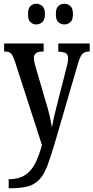

<svg xmlns="http://www.w3.org/2000/svg" viewBox="-20 -767 497 1021"><path d="M26 186Q79 186 112.5 164.5Q146 143 167 102Q188 61 203 4L59 -441Q48 -473 38 -483Q28 -493 5 -493H2V-536H212V-493H208Q181 -493 170.5 -483.5Q160 -474 160 -460Q160 -447 164 -431Q168 -415 174 -395L221 -234Q236 -187 244 -150.5Q252 -114 256 -89Q265 -141 282 -205L332 -401Q336 -415 339 -429.5Q342 -444 342 -458Q342 -477 330 -484Q318 -491 293 -492L290 -493V-536H457V-493H454Q431 -493 418 -480Q405 -467 392 -420L271 -5Q250 67 232 114Q214 161 190 187Q166 213 130 223.5Q94 234 37 234H26ZM323 -637Q304 -637 290.5 -649Q277 -661 277 -692Q277 -723 290.5 -735Q304 -747 323 -747Q340 -747 354 -735Q368 -723 368 -692Q368 -661 354 -649Q340 -637 323 -637ZM173 -637Q155 -637 142 -649Q129 -661 129 -692Q129 -723 142 -735Q155 -747 173 -747Q190 -747 204.5 -735Q219 -723 219 -692Q219 -661 204.5 -649Q190 -637 173 -637Z"/></svg>

Font: Noto Serif Lao ExtraCondensed Medium
Style: Regular
Weight: 500
Width: 2
Designer: Monotype Design Team
Foundry: Monotype Imaging Inc.
Version: Version 2.003; ttfautohint (v1.8.4.7-5d5b)